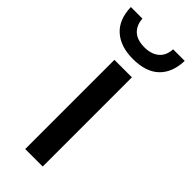

<svg xmlns="http://www.w3.org/2000/svg" viewBox="-249 -727 761 761"><g transform="rotate(45 131.0 -347.0)"><path d="M82 -500H180V0H82ZM-20 -694H45Q47 -659 68.5 -639Q90 -619 131 -619Q169 -619 192 -638Q215 -657 217 -694H282Q280 -627 242 -590.5Q204 -554 131 -554Q62 -554 22 -589.5Q-18 -625 -20 -694Z"/></g></svg>

Font: Sarabun Medium
Style: Regular
Weight: 500
Designer: Suppakit Chalermlarp | Katatrad Co.,Ltd.
Foundry: Cadson Demak Co.,Ltd.
Version: Version 1.000; ttfautohint (v1.6)